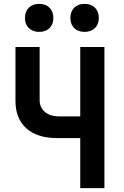

<svg xmlns="http://www.w3.org/2000/svg" viewBox="-20 -973 640 993"><path d="M417 -808C462 -808 491 -836 491 -880C491 -925 462 -953 417 -953C373 -953 344 -925 344 -880C344 -836 373 -808 417 -808ZM183 -808C227 -808 256 -836 256 -880C256 -925 227 -953 183 -953C138 -953 109 -925 109 -880C109 -836 138 -808 183 -808ZM395 0H520V-730H395V-371H287C224 -371 185 -403 185 -456V-730H60V-450C60 -330 138 -259 272 -259H395Z"/></svg>

Font: JetBrains Mono
Style: Bold
Weight: 558
Monospace: yes
Designer: Philipp Nurullin, Konstantin Bulenkov
Foundry: JetBrains
Version: Version 2.305